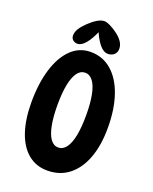

<svg xmlns="http://www.w3.org/2000/svg" viewBox="-160 -970 836 1050"><g transform="rotate(20 258.5 -444.5)"><path d="M246 -7Q181 -7 134 -46Q87 -85 62.5 -157.5Q38 -230 38 -329Q38 -439 63.5 -522Q89 -605 136.5 -651.5Q184 -698 250 -698Q321 -698 372.5 -653Q424 -608 451.5 -527.5Q479 -447 479 -340Q479 -237 451 -162.5Q423 -88 371 -47.5Q319 -7 246 -7ZM260 -146Q287 -146 306 -171.5Q325 -197 334.5 -246Q344 -295 344 -364Q344 -433 334.5 -481.5Q325 -530 306 -555.5Q287 -581 260 -581Q233 -581 214.5 -555.5Q196 -530 186.5 -481.5Q177 -433 177 -364Q177 -295 186.5 -246Q196 -197 214.5 -171.5Q233 -146 260 -146ZM263 -882Q276 -882 299 -870.5Q322 -859 344 -842Q367 -824 378.5 -805.5Q390 -787 390 -767Q390 -745 375.5 -732.5Q361 -720 340 -720Q314 -720 290 -749.5Q266 -779 246 -830L261 -833Q235 -771 211 -743Q187 -715 165 -715Q149 -715 138 -724.5Q127 -734 127 -750Q127 -770 139.5 -790Q152 -810 175 -832Q199 -855 221.5 -868.5Q244 -882 263 -882Z"/></g></svg>

Font: DynaPuff Condensed
Style: Regular
Weight: 400
Width: 3
Designer: Toshi Omagari, Jennifer Daniel
Foundry: Google Fonts
Version: Version 2.000